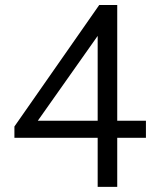

<svg xmlns="http://www.w3.org/2000/svg" viewBox="-20 -726 640 746"><path d="M435.5 0H359.5V-190.5H36V-234.5L365.5 -706.5H435.5V-257H547V-190.5H435.5ZM359.5 -257V-586.5L127 -257Z"/></svg>

Font: Acari Sans
Style: Regular
Weight: 400
Designer: Alfredo Marco Pradil and Stefan Peev (font) & Cristiano Sobral (main changes)
Foundry: Alfredo Marco Pradil and Stefan Peev (font) & Cristiano Sobral (main changes)
Version: Version 1.063; ttfautohint (v1.8.3)